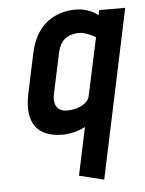

<svg xmlns="http://www.w3.org/2000/svg" viewBox="-52 -555 615 813"><g transform="rotate(-5 255.0 -148.0)"><path d="M296 -13 253 190 358 216 510 -501H399L395 -479Q383 -490 367.5 -497Q352 -504 335.5 -508Q319 -512 302 -512Q250 -512 209.5 -492Q169 -472 143 -435Q117 -398 106 -346L70 -177Q57 -116 67.5 -74Q78 -32 111.5 -10.5Q145 11 200 11Q216 11 233 8Q250 5 266 -0.5Q282 -6 296 -13ZM376 -388 323 -141Q321 -132 314.5 -123.5Q308 -115 296.5 -107.5Q285 -100 268.5 -95Q252 -90 231 -89Q206 -89 193 -99Q180 -109 176.5 -126Q173 -143 177 -162L215 -339Q220 -360 229 -374.5Q238 -389 250.5 -397Q263 -405 277 -408.5Q291 -412 304 -412Q317 -412 329 -408.5Q341 -405 351 -400.5Q361 -396 368 -392.5Q375 -389 376 -388Z"/></g></svg>

Font: Advent Pro
Style: Italic
Weight: 400
Italic angle: -12°
Designer: VivaRado, Andreas Kalpakidis
Foundry: VivaRado, Andreas Kalpakidis
Version: Version 3.000